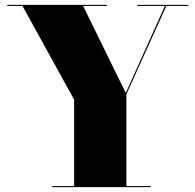

<svg xmlns="http://www.w3.org/2000/svg" viewBox="-20 -770 804 790"><path d="M195 -4.5V0H600V-4.5H500V-382L664.5 -745.5H755V-750H545V-745.5H658.5L497.5 -387.5L322 -745.5H420V-750H10V-745.5H72.5L285 -360V-4.5Z"/></svg>

Font: Bodoni* 36pt Fatface
Style: Regular
Weight: 900
Version: Version 2.3